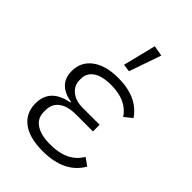

<svg xmlns="http://www.w3.org/2000/svg" viewBox="-228 -867 977 977"><g transform="rotate(45 260.5 -378.5)"><path d="M350 -759 290 -586 249 -592 293 -769ZM442 -122 483 -93Q423 12 267 12Q170 12 119.5 -27Q69 -66 69 -134Q69 -241 192 -263V-267Q83 -286 83 -381Q83 -447 134.5 -485.5Q186 -524 276 -524Q414 -524 475 -434L434 -401Q386 -473 276 -473Q210 -473 177 -449.5Q144 -426 144 -388V-376Q144 -338 174.5 -313Q205 -288 255 -288H377V-240H255Q195 -240 162.5 -215.5Q130 -191 130 -147V-132Q130 -88 166.5 -63.5Q203 -39 270 -39Q394 -39 442 -122Z"/></g></svg>

Font: IBM Plex Sans Light
Style: Regular
Weight: 300
Designer: Mike Abbink, Paul van der Laan, Pieter van Rosmalen
Foundry: Bold Monday
Version: Version 3.0